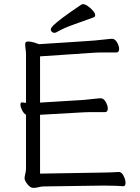

<svg xmlns="http://www.w3.org/2000/svg" viewBox="-20 -900 678 930"><path d="M434 -816Q385 -798 336.5 -781Q288 -764 254 -744Q248 -741 243 -741Q236 -741 231 -746Q226 -751 226 -758Q226 -764 238 -776.5Q250 -789 282.5 -813.5Q315 -838 376 -879Q378 -880 382 -880Q392 -880 405.5 -870.5Q419 -861 430 -848.5Q441 -836 441 -826Q441 -819 434 -816ZM576 2Q568 1 541.5 0Q515 -1 489 -1H473L195 3Q179 3 167.5 6.5Q156 10 141 10Q127 10 113 -7.5Q99 -25 99 -37Q99 -44 102.5 -58Q106 -72 106 -84V-344Q95 -350 87 -366Q79 -382 79 -393Q79 -404 87 -404H89Q93 -403 97.5 -402.5Q102 -402 106 -402V-604Q106 -620 106 -634.5Q106 -649 104 -661Q103 -670 102.5 -675.5Q102 -681 102 -685Q102 -695 107 -697Q112 -699 116 -699Q130 -699 147.5 -693.5Q165 -688 169 -686Q195 -688 229.5 -690Q264 -692 301 -694.5Q338 -697 369.5 -699Q401 -701 420.5 -702.5Q440 -704 440 -704Q463 -706 488.5 -709Q514 -712 523 -712Q537 -712 547 -694.5Q557 -677 557 -663Q557 -646 544 -646H502Q487 -646 471 -646Q455 -646 441 -645L174 -627V-403L385 -416Q408 -418 433.5 -421Q459 -424 468 -424Q482 -424 492 -406.5Q502 -389 502 -374Q502 -357 489 -357H447Q432 -357 416 -357Q400 -357 386 -356L174 -344V-59L472 -64Q494 -64 517 -65Q540 -66 555 -67H556Q569 -67 578.5 -48.5Q588 -30 588 -14Q588 2 577 2Z"/></svg>

Font: Moon Stars Kai T
Style: Regular
Weight: 400
Designer: GuiWonder
Version: Version 1.101